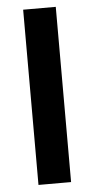

<svg xmlns="http://www.w3.org/2000/svg" viewBox="-52 -743 381 776"><g transform="rotate(-5 138.5 -355.5)"><path d="M204.6 -710.9V0H72.3V-710.9Z"/></g></svg>

Font: Roboto SemiCondensed SemiBold
Style: Regular
Weight: 600
Width: 4
Designer: Christian Robertson
Foundry: Google
Version: Version 3.009; 2024